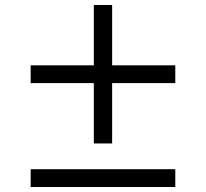

<svg xmlns="http://www.w3.org/2000/svg" viewBox="-20 -750 826 770"><path d="M356.3 -174.7V-416.7H103V-488H356.3V-730H429.7V-488H683V-416.7H429.7V-174.7ZM103 0V-71.4H683V0Z"/></svg>

Font: M PLUS 2 Thin
Style: Regular
Weight: 100
Designer: Coji Morishita
Foundry: UNDERFOREST DESIGN
Version: Version 1.001